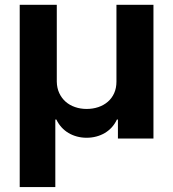

<svg xmlns="http://www.w3.org/2000/svg" viewBox="-20 -565 707 783"><path d="M60.4 197.8V-545.5H211.6V-232.2Q212 -206.3 221.6 -185.5Q231.2 -164.8 247.5 -150.4Q263.8 -136 285.9 -128.4Q307.9 -120.7 333.1 -120.7Q358.7 -120.7 380.9 -128.2Q403.1 -135.7 419.6 -149.9Q436.1 -164.1 445.5 -184.8Q454.9 -205.6 454.9 -232.2V-545.5H605.8V0H460.9V-77.4H456.7Q448.5 -59.7 435.9 -45.8Q423.3 -32 407.3 -22.5Q391.3 -13.1 372.5 -8.2Q353.7 -3.2 333.1 -3.2Q312.9 -3.2 294.2 -8.2Q275.6 -13.1 259.6 -22.5Q243.6 -32 231 -45.8Q218.4 -59.7 209.9 -77.4H205.6V197.8Z"/></svg>

Font: Inter P
Style: Bold
Weight: 700
Designer: Rasmus Andersson
Foundry: rsms
Version: Version 3.018;git-588b23468